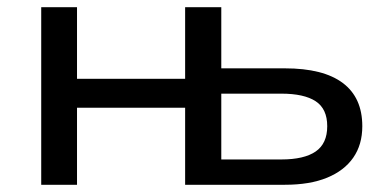

<svg xmlns="http://www.w3.org/2000/svg" viewBox="-20 -511 1073 531"><path d="M94 0V-491H193V-293H492V-491H592V-322H768Q874 -322 928 -281.5Q982 -241 982 -162Q982 -111 957 -75Q932 -39 884.5 -19.5Q837 0 768 0H492V-213H193V0ZM592 -70H758Q821 -70 853 -92Q885 -114 885 -162Q885 -210 853 -231Q821 -252 758 -252H592Z"/></svg>

Font: Nunito Sans 10pt SemiExpanded Medium
Style: Regular
Weight: 500
Width: 6
Designer: Vernon Adams
Foundry: Vernon Adams
Version: Version 3.101;gftools[0.9.27]